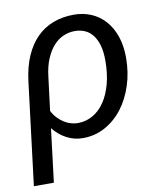

<svg xmlns="http://www.w3.org/2000/svg" viewBox="-79 -577 681 813"><g transform="rotate(-10 261.5 -171.0)"><path d="M55.5 -271Q63 -331 82.8 -376.5Q102.5 -422 133 -452.8Q163.5 -483.5 204 -499Q244.5 -514.5 293.5 -514.5Q334 -514.5 368.2 -499.8Q402.5 -485 427.2 -457.2Q452 -429.5 466 -389Q480 -348.5 480 -297.5Q480 -234.5 462.2 -179.2Q444.5 -124 412.8 -82.5Q381 -41 337.2 -17Q293.5 7 241.5 7Q204 7 171.2 -10.5Q138.5 -28 115 -58L87 171.5H1ZM124 -130.5Q133.5 -112 146.2 -98.8Q159 -85.5 173 -76.8Q187 -68 202 -63.8Q217 -59.5 231.5 -59.5Q266.5 -59.5 296 -76.5Q325.5 -93.5 346.8 -125Q368 -156.5 379.8 -201Q391.5 -245.5 391.5 -301Q391.5 -338 383.8 -365.2Q376 -392.5 362.2 -410.2Q348.5 -428 328.8 -436.8Q309 -445.5 285 -445.5Q259.5 -445.5 236 -435.2Q212.5 -425 193.5 -404Q174.5 -383 160.8 -350.8Q147 -318.5 142 -274.5Z"/></g></svg>

Font: Lato
Style: Italic
Weight: 400
Italic angle: -7°
Designer: Lukasz Dziedzic
Foundry: tyPoland Lukasz Dziedzic
Version: Version 2.007; 2014-02-27